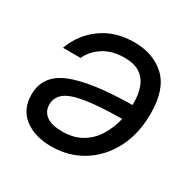

<svg xmlns="http://www.w3.org/2000/svg" viewBox="-127 -650 781 785"><g transform="rotate(30 263.5 -257.5)"><path d="M293 -527.3Q382.3 -527.3 438.7 -474.9Q495.1 -422.4 495.1 -307.1Q495.1 -211.4 457.5 -139.6Q419.9 -67.9 355.2 -28.1Q290.5 11.7 209 11.7Q130.4 11.7 82 -25.9Q33.7 -63.5 33.7 -132.3Q33.7 -223.6 127.2 -261.5Q220.7 -299.3 413.1 -301.3Q413.1 -306.6 413.1 -312Q413.1 -348.6 402.6 -380.6Q392.1 -412.6 365 -432.6Q337.9 -452.6 288.1 -452.6Q231.9 -452.6 191.7 -427.5Q151.4 -402.3 132.8 -361.8H49.8Q76.7 -436 139.9 -481.7Q203.1 -527.3 293 -527.3ZM404.8 -231Q293 -230 230.5 -219.2Q168 -208.5 142.6 -187.3Q117.2 -166 117.2 -133.3Q117.2 -100.6 142.6 -82Q168 -63.5 217.3 -63.5Q271 -63.5 309.1 -85.9Q347.2 -108.4 370.6 -146.5Q394 -184.6 404.8 -231Z"/></g></svg>

Font: Inter Display
Style: Italic
Weight: 400
Italic angle: -9.39999°
Designer: Rasmus Andersson
Foundry: rsms
Version: Version 4.000;git-a52131595